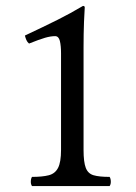

<svg xmlns="http://www.w3.org/2000/svg" viewBox="-20 -628 458 648"><path d="M262 -122Q262 -81 269.5 -61.5Q277 -42 296 -36.5Q315 -31 350 -31Q354 -25 354 -14Q354 -6 350 0H88Q84 -6 84 -14Q84 -25 88 -31Q123 -31 144.5 -36.5Q166 -42 176 -61.5Q186 -81 186 -122V-448Q186 -474 182 -490Q178 -506 166 -506Q151 -506 132 -500.5Q113 -495 78 -481Q72 -486 69 -493Q66 -500 64 -508Q130 -539 174 -561Q218 -583 260 -608Q266 -608 266 -603Q265 -593 263.5 -553.5Q262 -514 262 -469Z"/></svg>

Font: Pochaevsk
Style: Regular
Weight: 400
Version: Version 1.210; ttfautohint (v1.8.4.7-5d5b)